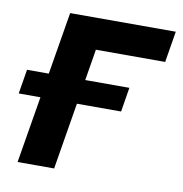

<svg xmlns="http://www.w3.org/2000/svg" viewBox="-87 -583 613 644"><g transform="rotate(10 219.5 -261.0)"><path d="M460.9 -522.5 443.4 -416.5H207.5L138.7 0H14.2L101.1 -522.5ZM-22 -227.1 -8.3 -310.1H340.3L326.7 -227.1Z"/></g></svg>

Font: Inter 28pt SemiBold
Style: Italic
Weight: 600
Italic angle: -9.3988°
Designer: Rasmus Andersson
Foundry: rsms
Version: Version 4.001;git-66647c0bb